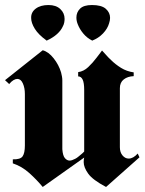

<svg xmlns="http://www.w3.org/2000/svg" viewBox="-20 -728 575 764"><path d="M16 -394 0 -409 150 -528Q173 -522 193.5 -496Q214 -470 223 -440Q225 -432 226.5 -424Q228 -416 228 -408V-134Q230 -108 238.5 -98.5Q247 -89 257 -89Q262 -89 267.5 -91Q273 -93 279 -96Q285 -99 290.5 -103.5Q296 -108 302 -113Q306 -116 309 -119L315 -125V-370Q315 -398 309 -411Q303 -424 291 -424V-441Q313 -444 331 -461Q349 -478 364 -498Q370 -506 375.5 -513Q381 -520 386 -527Q393 -520 402 -509.5Q411 -499 422 -489Q439 -472 461.5 -458Q484 -444 512 -440V-425Q488 -424 472.5 -412Q457 -400 457 -377V-142Q457 -122 467.5 -109.5Q478 -97 492 -97Q501 -97 510 -102Q519 -107 528 -117L535 -102L402 16Q349 -12 331 -37Q313 -62 313 -83Q313 -88 313.5 -92.5Q314 -97 315 -101L150 16Q126 -13 96.5 -39.5Q67 -66 31 -78V-94Q61 -93 70 -106Q79 -119 79 -149V-354Q79 -378 71 -396Q63 -414 49 -414Q42 -414 33.5 -409Q25 -404 16 -393ZM346 -567Q326 -577 311.5 -594.5Q297 -612 290 -630Q287 -637 285.5 -644Q284 -651 284 -658Q284 -679 298.5 -693.5Q313 -708 346 -708Q384 -708 401 -693Q418 -678 418 -657Q418 -652 417 -646.5Q416 -641 414 -635Q408 -614 390 -595Q372 -576 346 -566ZM165 -567Q133 -590 118.5 -613.5Q104 -637 104 -656Q103 -679 122 -693.5Q141 -708 173 -708Q203 -708 220 -692Q237 -676 237 -653Q237 -646 235.5 -638Q234 -630 230 -623Q223 -607 207 -592.5Q191 -578 165 -566Z"/></svg>

Font: Fette UNZ Fraktur
Style: Regular
Weight: 900
Foundry: UNZ1 Extensions by Catfonts.de
Version: Version 0.000 2012 initial release